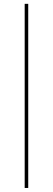

<svg xmlns="http://www.w3.org/2000/svg" viewBox="-20 -730 269 976"><path d="M123.5 225.5H105.5V-710.5H123.5Z"/></svg>

Font: Anek Gujarati Medium Thin
Style: Regular
Weight: 250
Version: Version 1.003